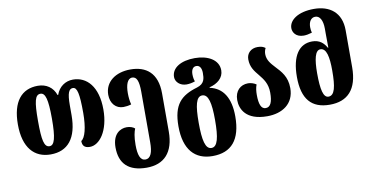

<svg xmlns="http://www.w3.org/2000/svg" viewBox="-91 -1035 3014 1550"><g transform="rotate(-10 1416.0 -260.0)"><path d="M254 14C394 14 474 -79 474 -270V-350C474 -451 490 -483 522 -483C557 -483 570 -429 570 -270C570 -152 548 -69 515 -50C515 -17 527 9 576 9C655 9 735 -94 735 -270C735 -458 647 -550 534 -550C472 -550 418 -513 396 -449H391C369 -513 316 -550 246 -550C113 -550 34 -457 34 -270C34 -79 120 14 254 14ZM256 -53C212 -53 199 -111 199 -270C199 -429 212 -483 256 -483C296 -483 313 -429 313 -270C313 -111 296 -53 256 -53Z M999 254C1141 254 1224 169 1224 -3V-316C1224 -483 1133 -550 1005 -550C883 -550 794 -485 794 -379C794 -308 837 -261 898 -261C917 -261 940 -264 963 -271C956 -298 952 -330 952 -365C952 -430 968 -483 1008 -483C1045 -483 1061 -445 1061 -358V57C1061 138 1044 187 999 187C957 187 941 138 941 58C941 -11 951 -50 961 -74C947 -87 922 -96 895 -96C841 -96 778 -60 778 49C778 181 849 254 999 254Z M1539 254C1693 254 1774 162 1774 -30C1774 -182 1717 -270 1610 -293V-297C1677 -313 1727 -355 1727 -416C1727 -504 1638 -550 1533 -550C1420 -550 1342 -504 1342 -428C1342 -388 1379 -352 1432 -352C1454 -352 1481 -357 1502 -365C1497 -377 1492 -397 1492 -424C1492 -460 1506 -485 1534 -485C1562 -485 1577 -460 1577 -421C1577 -376 1574 -332 1510 -313C1375 -273 1308 -208 1308 -30C1308 162 1395 254 1539 254ZM1541 188C1491 188 1474 114 1474 -30C1474 -171 1490 -243 1540 -243C1590 -243 1608 -171 1608 -30C1608 114 1591 188 1541 188Z M2029 14C2153 14 2251 -49 2251 -178C2251 -273 2203 -321 2161 -366C2129 -401 2099 -433 2099 -483C2099 -499 2103 -517 2111 -531C2096 -543 2078 -550 2047 -550C1994 -550 1957 -515 1957 -465C1957 -400 1989 -363 2020 -325C2052 -285 2085 -245 2085 -170C2085 -94 2068 -53 2028 -53C1991 -53 1975 -94 1975 -170C1975 -199 1978 -229 1988 -254C1968 -268 1941 -275 1921 -275C1859 -275 1812 -232 1812 -157C1812 -83 1854 14 2029 14Z M2543 10C2689 10 2772 -75 2772 -257V-560C2772 -707 2677 -774 2549 -774C2417 -774 2343 -717 2343 -652C2343 -619 2367 -576 2432 -576C2451 -576 2474 -580 2500 -588C2496 -604 2494 -619 2494 -634C2494 -677 2513 -710 2549 -710C2586 -710 2609 -670 2609 -602V-558C2609 -519 2609 -476 2610 -446H2606C2583 -487 2550 -518 2489 -518C2383 -518 2319 -430 2319 -257C2319 -75 2393 10 2543 10ZM2543 -56C2501 -56 2485 -123 2485 -258C2485 -371 2501 -444 2544 -444C2594 -444 2609 -371 2609 -259C2609 -126 2594 -56 2543 -56Z"/></g></svg>

Font: Noto Serif Georgian ExtraCondensed Black
Style: Regular
Weight: 900
Width: 2
Designer: Monotype Design Team, Akaki Razmadze
Foundry: Google LLC
Version: Version 2.003